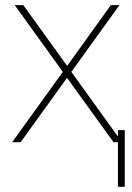

<svg xmlns="http://www.w3.org/2000/svg" viewBox="-20 -548 507 740"><path d="M238.8 -293.9 407.2 -528.3H440.4L254.9 -271L450.2 0H417.5L238.3 -248L59.6 0H26.9L222.2 -271L36.6 -528.3H69.8ZM460.9 171.9H434.6V-46.4H460.9Z"/></svg>

Font: Roboto Thin
Style: Regular
Weight: 250
Designer: Google
Version: Version 2.134; 2016